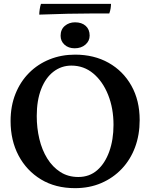

<svg xmlns="http://www.w3.org/2000/svg" viewBox="-20 -969 781 998"><path d="M370 9Q268 9 193 -36.5Q118 -82 76.5 -160.5Q35 -239 35 -340Q35 -418 60.5 -481.5Q86 -545 131.5 -590.5Q177 -636 238 -660.5Q299 -685 370 -685Q469 -685 544.5 -642.5Q620 -600 663 -523.5Q706 -447 706 -345Q706 -268 682 -203.5Q658 -139 613 -91.5Q568 -44 506.5 -17.5Q445 9 370 9ZM387 -49Q445 -49 485.5 -84.5Q526 -120 548 -181.5Q570 -243 570 -320Q570 -406 542 -476Q514 -546 465 -587Q416 -628 351 -628Q299 -628 258 -596.5Q217 -565 194 -506Q171 -447 171 -366Q171 -304 184.5 -247Q198 -190 225.5 -145.5Q253 -101 293.5 -75Q334 -49 387 -49ZM368 -718Q336 -718 315.5 -736.5Q295 -755 295 -783Q295 -816 317 -834.5Q339 -853 370 -853Q405 -853 425.5 -834.5Q446 -816 446 -784Q446 -756 424 -737Q402 -718 368 -718ZM557 -949Q557 -939 555 -925.5Q553 -912 548 -899Q515 -899 459 -899Q403 -899 332.5 -897.5Q262 -896 184 -893Q184 -904 186.5 -921Q189 -938 193 -949Z"/></svg>

Font: Vollkorn SemiBold
Style: Regular
Weight: 600
Designer: Friedrich Althausen
Foundry: Friedrich Althausen
Version: Version 5.000